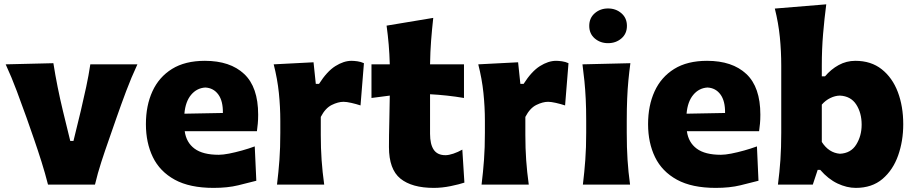

<svg xmlns="http://www.w3.org/2000/svg" viewBox="-20 -871 4317 906"><path d="M206.5 0Q192.9 -53.7 175.8 -107.9Q158.7 -162.1 140.6 -214.4L105.5 -314.9Q83 -377.4 59.3 -441.2Q35.6 -504.9 6.8 -567.4L231.9 -572.8Q240.7 -516.6 252 -460.4Q263.2 -404.3 276.9 -347.7L311.5 -206.1H326.7L361.3 -348.1Q375 -406.2 386.7 -460.7Q398.4 -515.1 406.2 -567.4H628.4Q599.1 -504.4 575.2 -440.7Q551.3 -377 529.3 -314L494.1 -212.9Q475.1 -159.2 458 -106.4Q440.9 -53.7 428.2 0Z M987.8 15.6Q875.5 15.6 804.9 -22.9Q734.4 -61.5 701.4 -129.4Q668.5 -197.3 668.5 -285.2Q668.5 -372.6 699.2 -439.9Q730 -507.3 791.7 -545.7Q853.5 -584 946.8 -584Q1065.9 -584 1132.1 -522Q1198.2 -460 1198.2 -330.1Q1198.2 -306.2 1196.5 -288.1Q1194.8 -270 1192.4 -252H851.6Q858.9 -198.7 897.9 -169.7Q937 -140.6 1012.2 -140.6Q1031.7 -140.6 1060.8 -146.2Q1089.8 -151.9 1122.1 -160.9Q1154.3 -169.9 1182.1 -180.2L1189.5 -18.1Q1153.8 -8.8 1104 3.4Q1054.2 15.6 987.8 15.6ZM1031.7 -337.9Q1032.7 -394.5 1010 -425.3Q987.3 -456.1 948.7 -458Q908.7 -455.6 881.8 -423.6Q855 -391.6 850.1 -334.5Z M1287.1 0Q1294.4 -60.1 1298.6 -116.9Q1302.7 -173.8 1302.7 -244.6V-300.8Q1302.7 -366.2 1295.9 -432.4Q1289.1 -498.5 1271.5 -567.4L1459.5 -577.1L1470.2 -475.1H1485.4Q1522.9 -534.2 1562.5 -559.1Q1602.1 -584 1638.7 -584Q1650.4 -584 1666.5 -581.8Q1682.6 -579.6 1697.3 -572.8L1681.2 -373.5Q1660.2 -380.4 1637.7 -385.5Q1615.2 -390.6 1601.1 -390.6Q1575.7 -390.6 1545.4 -375.7Q1515.1 -360.8 1493.7 -319.3V-233.9Q1493.7 -171.4 1497.6 -115.7Q1501.5 -60.1 1509.8 0Z M2026.9 15.6Q1923.8 15.6 1869.6 -28.1Q1815.4 -71.8 1815.4 -177.2Q1815.4 -231 1816.9 -289.6Q1818.4 -348.1 1819.3 -419.9L1732.9 -408.7V-567.4H1819.3Q1817.9 -616.7 1814.2 -660.4Q1810.5 -704.1 1804.2 -750L2024.4 -786.6Q2018.1 -729.5 2014.2 -678.7Q2010.3 -627.9 2009.3 -567.4H2169.4V-408.7Q2129.4 -415.5 2088.9 -419.9Q2048.3 -424.3 2009.3 -426.3V-239.7Q2009.3 -190.4 2026.6 -164.6Q2043.9 -138.7 2082 -138.7Q2097.7 -138.7 2119.4 -146Q2141.1 -153.3 2161.6 -165L2171.4 -9.3Q2148.4 -1.5 2107.2 7.1Q2065.9 15.6 2026.9 15.6Z M2252.4 0Q2259.8 -60.1 2263.9 -116.9Q2268.1 -173.8 2268.1 -244.6V-300.8Q2268.1 -366.2 2261.2 -432.4Q2254.4 -498.5 2236.8 -567.4L2424.8 -577.1L2435.5 -475.1H2450.7Q2488.3 -534.2 2527.8 -559.1Q2567.4 -584 2604 -584Q2615.7 -584 2631.8 -581.8Q2647.9 -579.6 2662.6 -572.8L2646.5 -373.5Q2625.5 -380.4 2603 -385.5Q2580.6 -390.6 2566.4 -390.6Q2541 -390.6 2510.7 -375.7Q2480.5 -360.8 2459 -319.3V-233.9Q2459 -171.4 2462.9 -115.7Q2466.8 -60.1 2475.1 0Z M2760.5 -748.9Q2760.5 -786 2786.5 -808.5Q2812.6 -831.1 2849.1 -831.1Q2886.2 -831.1 2912.2 -808.5Q2938.3 -786 2938.3 -748.9Q2938.3 -711.9 2912.2 -689.6Q2886.2 -667.3 2849.1 -667.3Q2812.6 -667.3 2786.5 -689.6Q2760.5 -711.9 2760.5 -748.9ZM2730.5 0Q2737.8 -60.1 2741.9 -116.9Q2746.1 -173.8 2746.1 -244.6V-300.8Q2746.1 -358.9 2743.9 -403.8Q2741.7 -448.7 2737.8 -488Q2733.9 -527.3 2728.5 -567.4L2954.6 -572.8Q2949.2 -532.2 2945.3 -492.2Q2941.4 -452.1 2939.5 -406Q2937.5 -359.9 2937.5 -300.8V-244.6Q2937.5 -173.8 2941.2 -116.9Q2944.8 -60.1 2953.1 0Z M3357.4 15.6Q3245.1 15.6 3174.6 -22.9Q3104 -61.5 3071 -129.4Q3038.1 -197.3 3038.1 -285.2Q3038.1 -372.6 3068.8 -439.9Q3099.6 -507.3 3161.4 -545.7Q3223.1 -584 3316.4 -584Q3435.5 -584 3501.7 -522Q3567.9 -460 3567.9 -330.1Q3567.9 -306.2 3566.2 -288.1Q3564.5 -270 3562 -252H3221.2Q3228.5 -198.7 3267.6 -169.7Q3306.6 -140.6 3381.8 -140.6Q3401.4 -140.6 3430.4 -146.2Q3459.5 -151.9 3491.7 -160.9Q3523.9 -169.9 3551.8 -180.2L3559.1 -18.1Q3523.4 -8.8 3473.6 3.4Q3423.8 15.6 3357.4 15.6ZM3401.4 -337.9Q3402.3 -394.5 3379.6 -425.3Q3356.9 -456.1 3318.4 -458Q3278.3 -455.6 3251.5 -423.6Q3224.6 -391.6 3219.7 -334.5Z M4018.1 15.6Q3976.1 15.6 3932.1 -5.1Q3888.2 -25.9 3850.6 -69.3H3838.4L3815.4 0H3650.9Q3658.7 -60.1 3662.6 -116.9Q3666.5 -173.8 3666.5 -244.6V-560.5Q3666.5 -629.4 3659.9 -695.8Q3653.3 -762.2 3636.2 -830.6L3878.9 -850.6Q3870.1 -783.7 3864 -711.4Q3857.9 -639.2 3857.9 -560.5V-510.7H3873Q3900.9 -543.9 3937.5 -564Q3974.1 -584 4016.1 -584Q4090.3 -584 4140.6 -544.2Q4190.9 -504.4 4216.6 -436.8Q4242.2 -369.1 4242.2 -284.7Q4242.2 -205.6 4218 -137.2Q4193.8 -68.8 4144.3 -26.6Q4094.7 15.6 4018.1 15.6ZM3943.4 -145.5Q3995.1 -147.9 4020.5 -189Q4045.9 -230 4045.9 -282.7Q4045.9 -338.4 4020.3 -377.9Q3994.6 -417.5 3942.9 -419.9Q3920.4 -419.4 3897.9 -408.4Q3875.5 -397.5 3857.9 -377.4V-201.2Q3890.6 -149.9 3943.4 -145.5Z"/></svg>

Font: Pinar-DS4-FD ExtraBold
Style: Regular
Weight: 800
Designer: Amin Abedi
Version: Version 3.000